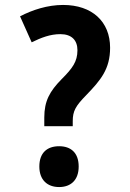

<svg xmlns="http://www.w3.org/2000/svg" viewBox="-20 -744 527 776"><path d="M159 -234H274V-254C274 -295 285 -315 329 -360C387 -420 425 -465 425 -551C425 -657 352 -724 235 -724C172 -724 111 -704 61 -678L108 -573C147 -592 183 -606 224 -606C270 -606 293 -581 293 -541C293 -495 273 -468 229 -424C181 -375 159 -336 159 -269ZM139 -71C139 -17 171 12 219 12C266 12 298 -16 298 -71C298 -127 266 -153 219 -153C170 -153 139 -126 139 -71Z"/></svg>

Font: Noto Sans Devanagari Condensed
Style: Bold
Weight: 700
Width: 3
Designer: Jelle Bosma - Monotype Design Team
Foundry: Monotype Imaging Inc.
Version: Version 2.004